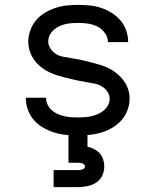

<svg xmlns="http://www.w3.org/2000/svg" viewBox="-20 -548 640 788"><path d="M299 8Q274 8 249.5 5.5Q225 3 201.5 -4.5Q178 -12 156.5 -24.5Q135 -37 119 -55.5Q103 -74 94.5 -97.5Q86 -121 86 -146Q86 -146 86 -146.5Q86 -147 86 -147H169Q169 -147 169 -147Q169 -147 169 -147Q169 -133 175 -119.5Q181 -106 191.5 -96.5Q202 -87 215 -81Q228 -75 242 -71.5Q256 -68 270 -67Q284 -66 299 -66Q313 -66 327 -67Q341 -68 354.5 -71Q368 -74 381 -79.5Q394 -85 405 -94Q416 -103 423 -115.5Q430 -128 430 -142Q430 -158 420.5 -172Q411 -186 397 -194Q383 -202 367.5 -205Q352 -208 336 -210.5Q320 -213 304.5 -216.5Q289 -220 273 -223.5Q257 -227 241.5 -231Q226 -235 211 -240Q196 -245 181.5 -252Q167 -259 154 -268.5Q141 -278 130 -290Q119 -302 111.5 -316Q104 -330 100 -345.5Q96 -361 96 -377Q96 -401 104.5 -424Q113 -447 128 -465Q143 -483 164 -495.5Q185 -508 207.5 -515.5Q230 -523 254 -525.5Q278 -528 301 -528Q325 -528 349 -525.5Q373 -523 395.5 -515.5Q418 -508 438.5 -495Q459 -482 474.5 -464Q490 -446 498 -423Q506 -400 506 -376Q506 -376 506 -375.5Q506 -375 506 -375H423Q423 -375 423 -375Q423 -375 423 -375Q423 -395 410.5 -412.5Q398 -430 380 -439Q362 -448 342 -451Q322 -454 301 -454Q288 -454 274.5 -453Q261 -452 248 -449Q235 -446 222.5 -440Q210 -434 200 -425Q190 -416 184 -403.5Q178 -391 178 -378Q178 -362 187.5 -348Q197 -334 210.5 -326Q224 -318 240 -315Q256 -312 272 -309.5Q288 -307 303.5 -304Q319 -301 334.5 -297Q350 -293 365.5 -289Q381 -285 396.5 -280Q412 -275 426 -268Q440 -261 453 -251.5Q466 -242 477 -230Q488 -218 496 -204Q504 -190 508 -174.5Q512 -159 512 -143Q512 -119 503 -95.5Q494 -72 478 -54Q462 -36 440.5 -23.5Q419 -11 395.5 -4Q372 3 347.5 5.5Q323 8 299 8ZM200 220V150H300Q305 150 309.5 149.5Q314 149 318 147.5Q322 146 325.5 143Q329 140 329 135Q329 131 325.5 127.5Q322 124 318 122.5Q314 121 309.5 120.5Q305 120 300 120H261V0H339V54Q353 57 366.5 64Q380 71 389.5 81.5Q399 92 403.5 106.5Q408 121 408 135Q408 155 399.5 173Q391 191 374.5 201.5Q358 212 338.5 216Q319 220 300 220Z"/></svg>

Font: Bmono
Style: Regular
Weight: 400
Monospace: yes
Designer: Belleve Invis
Foundry: Belleve Invis
Version: Version 11.2.2; ttfautohint (v1.8.2)